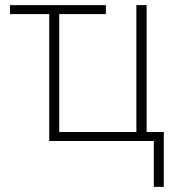

<svg xmlns="http://www.w3.org/2000/svg" viewBox="-20 -550 681 749"><path d="M580 179V0H172V-495H19V-530H393V-495H211V-35H512V-530H552V-35H619V179Z"/></svg>

Font: Noto Sans Disp ExtLt
Style: Regular
Weight: 200
Designer: Monotype Design Team
Foundry: Monotype Imaging Inc.
Version: Version 2.000;GOOG;noto-source:20170915:90ef993387c0